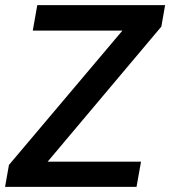

<svg xmlns="http://www.w3.org/2000/svg" viewBox="-33 -731 666 751"><path d="M598.1 -627 612.8 -710.9H112.8L95.2 -611.3H445.8L2 -85.9L-13.2 0H501L518.6 -98.6H153.3Z"/></svg>

Font: Roboto Medium
Style: Italic
Weight: 500
Italic angle: -12°
Designer: Google
Version: Version 2.137; 2017